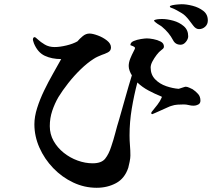

<svg xmlns="http://www.w3.org/2000/svg" viewBox="-20 -839 1040 910"><path d="M930 -362Q930 -349 919.5 -343.5Q909 -338 898 -338Q886 -338 874.5 -341Q863 -344 851 -344Q836 -344 821 -343Q806 -342 792 -337Q787 -336 773 -329.5Q759 -323 743 -316Q727 -309 715 -303.5Q703 -298 702 -298Q697 -298 697 -303Q697 -307 700 -310Q713 -326 726 -342.5Q739 -359 747 -378Q747 -382 744 -382Q714 -394 684 -410Q654 -426 631 -448Q615 -387 604.5 -324Q594 -261 594 -197Q594 -173 596 -149.5Q598 -126 598 -102Q598 -90 594.5 -72.5Q591 -55 588 -44Q571 7 530 29Q489 51 438 51Q380 51 327 26Q274 1 232.5 -42Q191 -85 167 -139Q143 -193 143 -250Q143 -286 156 -327Q169 -368 189 -409.5Q209 -451 231 -489.5Q253 -528 270 -559Q226 -559 192.5 -574.5Q159 -590 141 -633Q140 -637 138 -642.5Q136 -648 136 -652Q136 -656 138 -659.5Q140 -663 144 -663Q148 -663 160 -651.5Q172 -640 192 -628Q212 -616 239 -616Q263 -616 294.5 -623.5Q326 -631 347 -643Q357 -655 372 -667.5Q387 -680 404 -680Q419 -680 443.5 -671Q468 -662 487 -647Q506 -632 506 -614Q506 -598 491 -590.5Q476 -583 463 -579Q453 -575 443 -570.5Q433 -566 424 -560Q394 -541 362.5 -510.5Q331 -480 303.5 -445Q276 -410 257 -379Q239 -348 227.5 -313.5Q216 -279 216 -241Q216 -203 234 -171Q252 -139 282 -115Q312 -91 348 -78Q384 -65 419 -65Q461 -65 478.5 -87Q496 -109 507 -144Q518 -176 526.5 -209Q535 -242 545 -274Q560 -326 574.5 -378Q589 -430 605 -482Q599 -491 594.5 -503Q590 -515 590 -526Q590 -543 597.5 -561.5Q605 -580 612.5 -594Q620 -608 620 -611Q620 -616 610.5 -620Q601 -624 598 -625Q598 -638 613.5 -644.5Q629 -651 648 -654Q667 -657 676 -657Q688 -657 707 -653.5Q726 -650 741.5 -642Q757 -634 757 -618Q757 -612 752.5 -608Q748 -604 744 -601Q734 -594 722.5 -579Q711 -564 702.5 -548Q694 -532 694 -519Q694 -485 715.5 -463Q737 -441 768 -430.5Q799 -420 827 -418Q831 -419 844 -423.5Q857 -428 860 -428Q867 -428 877 -423.5Q887 -419 893 -416Q908 -406 919 -393.5Q930 -381 930 -362ZM872 -667Q872 -654 861 -640.5Q850 -627 836 -627Q811 -627 800 -649Q781 -685 748 -712Q745 -715 735.5 -720.5Q726 -726 718 -732.5Q710 -739 710 -741Q710 -744 718 -746Q726 -748 735.5 -748.5Q745 -749 748 -749Q772 -749 801 -741Q830 -733 851 -715Q872 -697 872 -667ZM965 -742Q965 -724 952.5 -712.5Q940 -701 923 -701Q908 -701 895.5 -718Q883 -735 875 -745Q868 -754 859.5 -762.5Q851 -771 841 -777Q829 -784 817.5 -790.5Q806 -797 794 -801Q792 -802 788.5 -803.5Q785 -805 785 -808Q785 -812 797.5 -814.5Q810 -817 823.5 -818Q837 -819 841 -819Q864 -819 893 -811.5Q922 -804 943.5 -787.5Q965 -771 965 -742Z"/></svg>

Font: Kaisei HarunoUmi
Style: Bold
Weight: 700
Designer: Font-Kai, 金井和夫
Foundry: KAZUO KANAI
Version: Version 5.003